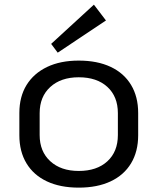

<svg xmlns="http://www.w3.org/2000/svg" viewBox="-20 -813 689 840"><path d="M324.5 7.9Q243.5 7.9 185.2 -19.5Q126.9 -46.9 95.8 -98.5Q64.7 -150.1 64.7 -221.4V-318.6Q64.7 -389.9 96.2 -441.1Q127.8 -492.2 186.1 -520.1Q244.4 -547.9 324.5 -547.9Q405.7 -547.9 464 -520.5Q522.3 -493.1 553.4 -441.5Q584.5 -389.9 584.5 -318.6V-221.4Q584.5 -150.1 553.4 -98.5Q522.3 -46.9 464 -19.5Q405.7 7.9 324.5 7.9ZM324.5 -65.1Q403.8 -65.1 449.7 -107.3Q495.7 -149.5 495.7 -222.1V-317.9Q495.7 -390.7 449.7 -432.8Q403.8 -474.9 324.5 -474.9Q246.3 -474.9 199.9 -432.4Q153.5 -389.9 153.5 -317.9V-222.1Q153.5 -150.3 199.9 -107.7Q246.3 -65.1 324.5 -65.1ZM443.6 -723.4 232.5 -582.6 203.8 -621 390.8 -792.6Z"/></svg>

Font: Pathway Extreme 8pt Thin
Style: Regular
Weight: 100
Designer: Eduardo Rodriguez Tunni
Foundry: Eduardo Rodriguez Tunni
Version: Version 1.000